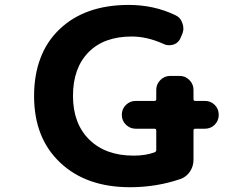

<svg xmlns="http://www.w3.org/2000/svg" viewBox="-20 -785 1040 795"><path d="M518.6 -9.8Q427.7 -9.8 355.5 -35.2Q283.2 -60.5 229 -111.8Q174.8 -163.1 147.9 -231.9Q121.1 -300.8 121.1 -387.7Q121.1 -474.6 147.5 -543.9Q172.9 -612.3 225.6 -663.1Q278.3 -713.9 350.6 -739.3Q421.9 -764.6 512.7 -764.6Q617.2 -764.6 705.1 -722.7Q727.5 -712.9 735.4 -688.5Q739.3 -677.7 739.3 -667Q739.3 -654.3 733.4 -641.6L728.5 -629.9Q720.7 -608.4 699.2 -600.6Q689.5 -597.7 679.7 -597.7Q668 -597.7 656.2 -603.5Q588.9 -633.8 525.4 -633.8Q410.2 -633.8 346.2 -568.4Q282.2 -502.9 282.2 -388.2Q282.2 -273.4 349.6 -207Q417 -140.6 533.2 -140.6Q583 -140.6 620.1 -154.3Q627 -157.2 627 -164.1V-244.1Q627 -252 620.1 -252H542Q518.6 -252 501.5 -268.6Q484.4 -285.2 484.4 -309.6Q484.4 -334 501.5 -350.6Q518.6 -367.2 542 -367.2H620.1Q627 -367.2 627 -375V-413.1Q627 -436.5 644 -453.6Q661.1 -470.7 684.6 -470.7H723.6Q747.1 -470.7 764.2 -453.6Q781.2 -436.5 781.2 -413.1V-375Q781.2 -367.2 788.1 -367.2H828.1Q852.5 -367.2 869.1 -350.6Q885.7 -334 885.7 -309.6Q885.7 -285.2 869.1 -268.6Q852.5 -252 828.1 -252H788.1Q781.2 -252 781.2 -244.1V-123Q781.2 -96.7 766.6 -74.7Q752 -52.7 727.5 -43.9Q627.9 -9.8 518.6 -9.8Z"/></svg>

Font: Rounded Mgen+ 2m bold
Style: Bold
Weight: 700
Designer: [Source Han Sans]
Ryoko NISHIZUKA  (kana & ideographs); Paul D. Hunt (Latin, Greek & Cyrillic); Wenlong ZHANG  (bopomofo
Version: Version 1.059.20150602